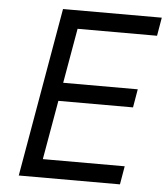

<svg xmlns="http://www.w3.org/2000/svg" viewBox="-51 -746 689 792"><g transform="rotate(5 293.5 -350.0)"><path d="M178 -700H587L574 -624H245L149 -76H488L475 0H56ZM169 -397H514L501 -321H156Z"/></g></svg>

Font: Fixel Italic Variable 20240409 Display Thin
Style: Italic
Weight: 100
Italic angle: -10°
Designer: AlfaBravo + MacPaw
Foundry: Kyrylo Tkachov, Marchela Mozhyna, Serhii Makarenko, Maria Weinstein, Zakhar Kryvoshyya
Version: Version 1.211;Glyphs 3.2 (3225)